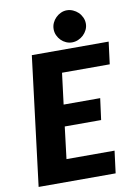

<svg xmlns="http://www.w3.org/2000/svg" viewBox="-101 -1004 753 1068"><g transform="rotate(-10 276.0 -470.0)"><path d="M28.5 0ZM536.5 -603H267L245 -427H451.5L435.5 -306H230L208 -125.5H479.5L463.5 0H28.5L118.5 -728.5H552.5ZM445 -849.5Q445 -831 437 -814.5Q429 -798 416 -785.8Q403 -773.5 386.2 -766.5Q369.5 -759.5 352 -759.5Q334.5 -759.5 318.5 -766.5Q302.5 -773.5 290.2 -785.8Q278 -798 270.5 -814.5Q263 -831 263 -849.5Q263 -868 270.5 -884.5Q278 -901 290.8 -913.5Q303.5 -926 319.5 -933.2Q335.5 -940.5 353 -940.5Q371 -940.5 387.5 -933.2Q404 -926 416.8 -913.8Q429.5 -901.5 437.2 -884.8Q445 -868 445 -849.5Z"/></g></svg>

Font: Lato Black
Style: Italic
Weight: 900
Italic angle: -7°
Designer: Lukasz Dziedzic
Foundry: tyPoland Lukasz Dziedzic
Version: Version 2.007; 2014-02-27